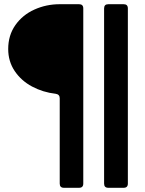

<svg xmlns="http://www.w3.org/2000/svg" viewBox="-20 -783 689 913"><path d="M284 110Q264 110 264 90V-316Q264 -334 245 -337Q184 -344 132.5 -371.5Q81 -399 50 -445Q19 -491 19 -550Q19 -615 53 -663.5Q87 -712 143.5 -737.5Q200 -763 264 -763H356Q376 -763 376 -743V90Q376 110 356 110ZM495 110Q475 110 475 90V-743Q475 -763 495 -763H568Q588 -763 588 -743V90Q588 110 568 110Z"/></svg>

Font: Open Sauce Two Black
Style: Regular
Weight: 900
Designer: Alfredo Marco Pradil
Foundry: Creative Sauce Fz LLC
Version: Version 1.477